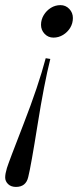

<svg xmlns="http://www.w3.org/2000/svg" viewBox="-56 -548 325 756"><path d="M6.8 188Q-12.7 188 -24.2 176.8Q-35.6 165.5 -35.6 150.9Q-35.6 136.2 -28.8 113.8Q-22 91.3 36.6 -59.3Q95.2 -210 124 -318.8L142.1 -315.9Q117.7 -218.3 91.8 -55.9Q65.9 106.4 55.2 148.9Q46.4 188 6.8 188ZM144.3 -517.1Q161.6 -527.8 182.1 -527.8Q202.6 -527.8 216.8 -512.9Q231 -498 231 -477.1Q231 -456.1 220.5 -438.7Q210 -421.4 192.4 -410.6Q174.8 -399.9 154.3 -399.9Q133.8 -399.9 119.6 -414.8Q105.5 -429.7 105.5 -450.2Q105.5 -470.7 116.2 -488.5Q127 -506.3 144.3 -517.1Z"/></svg>

Font: PlayfairDisplay-Italic
Style: Italic
Weight: 400
Italic angle: -14°
Designer: Claus Eggers Sørensen
Foundry: Claus Eggers Sørensen
Version: Version 1.002;PS 001.002;hotconv 1.0.70;makeotf.lib2.5.58329